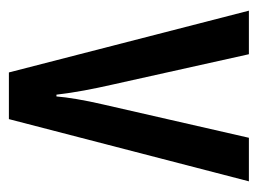

<svg xmlns="http://www.w3.org/2000/svg" viewBox="-94 -486 580 432"><g transform="rotate(90 196.0 -270.0)"><path d="M143 0H248L388 -540H290L215 -212C205 -169 199 -132 197 -107H193C188 -150 180 -190 171 -230L102 -540H4Z"/></g></svg>

Font: Noto Sans Lao ExtraCondensed Medium
Style: Regular
Weight: 500
Width: 2
Designer: Monotype Design Team
Foundry: Monotype Imaging Inc.
Version: Version 2.003